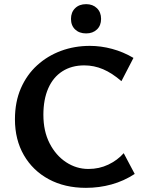

<svg xmlns="http://www.w3.org/2000/svg" viewBox="-20 -892 692 925"><path d="M394 13Q292 13 215 -28.5Q138 -70 95 -144.5Q52 -219 52 -317Q52 -401 80.5 -466.5Q109 -532 159 -577.5Q209 -623 274 -647Q339 -671 413 -671Q466 -671 520 -656.5Q574 -642 623 -613L565 -501Q520 -540 476.5 -558.5Q433 -577 386 -577Q325 -577 280.5 -548.5Q236 -520 212.5 -466.5Q189 -413 189 -339Q189 -260 219 -201.5Q249 -143 298.5 -110.5Q348 -78 406 -78Q458 -78 502 -99Q546 -120 576 -154L629 -54Q577 -20 517.5 -3.5Q458 13 394 13ZM395 -731Q362 -731 342 -750Q322 -769 322 -801Q322 -833 342 -852.5Q362 -872 395 -872Q427 -872 447 -852.5Q467 -833 467 -801Q467 -769 447 -750Q427 -731 395 -731Z"/></svg>

Font: Ysabeau Office
Style: Bold
Weight: 700
Designer: Christian Thalmann (Catharsis Fonts)
Version: Version 2.001;gftools[0.9.30]; featfreeze: tnum,lnum,ss02